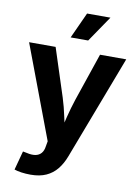

<svg xmlns="http://www.w3.org/2000/svg" viewBox="-103 -831 803 1106"><g transform="rotate(10 298.5 -277.5)"><path d="M59.1 194.3 88.9 83.5 112.3 87.9Q140.6 94.7 162.1 91.1Q183.6 87.4 196.8 72.5Q210 57.6 213.4 31.2L218.8 1L14.2 -542.5H169.4L260.3 -262.2Q276.9 -209.5 287.8 -156.7Q298.8 -104 312 -46.9H277.3Q290.5 -104 303.7 -157.2Q316.9 -210.4 334 -262.2L429.2 -542.5H582.5L351.1 65.9Q334.5 109.9 308.8 141.6Q283.2 173.3 245.6 190.4Q208 207.5 154.8 207.5Q126.5 207.5 101.1 203.9Q75.7 200.2 59.1 194.3ZM245.1 -611.3 314.5 -763.2H451.2L347.7 -611.3Z"/></g></svg>

Font: Inter 16pt
Style: Bold
Weight: 700
Version: Version 4.001;git-66647c0bb